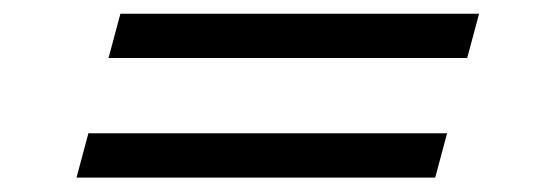

<svg xmlns="http://www.w3.org/2000/svg" viewBox="-20 -496 790 273"><path d="M134.3 -413.5H644.3L661.2 -476.5H151.2ZM88.8 -243.5H598.8L615.7 -306.5H105.7Z"/></svg>

Font: Manrope
Style: RegularItalic
Weight: 400
Italic angle: -15°
Designer: Mikhail Sharanda
Foundry: Mikhail Sharanda
Version: Version 4.502;hotconv 1.0.109;makeotfexe 2.5.65596